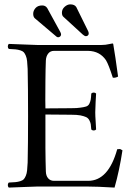

<svg xmlns="http://www.w3.org/2000/svg" viewBox="-20 -850 607 875"><path d="M131.3 -787.1Q131.3 -801.3 141.8 -813.2Q152.3 -825.2 172.4 -825.2Q187.5 -825.2 195.3 -813L254.9 -704.1Q258.3 -697.8 258.3 -692.9Q258.3 -687.5 254.2 -683.8Q250 -680.2 245.6 -680.2Q240.2 -680.2 237.3 -683.1L138.2 -767.1Q131.3 -773.9 131.3 -787.1ZM262.2 -792Q262.2 -808.1 274.7 -819.1Q287.1 -830.1 300.3 -830.1Q319.8 -830.1 327.6 -817.9L381.8 -708Q384.3 -703.1 384.3 -696.8Q384.3 -691.9 380.6 -688.5Q377 -685.1 371.6 -685.1Q365.7 -685.1 357.4 -692.4L269.5 -772.9Q262.2 -778.8 262.2 -792ZM304.2 -356.9Q332 -356.9 346.2 -359.4Q361.8 -361.3 372.1 -364.5Q382.3 -367.7 387 -377Q391.6 -386.2 393.3 -395.5Q395 -404.8 396 -423.8Q400.4 -428.2 407 -428.2Q413.6 -428.2 418 -423.8Q417.5 -414.1 415.8 -385.5Q414.1 -356.9 414.1 -337.9Q414.1 -321.8 415.8 -298.8Q417.5 -275.9 418 -259.8Q413.6 -255.4 407 -255.4Q400.4 -255.4 396 -259.8Q395 -275.9 393.6 -284.2Q392.1 -292.5 387 -302.2Q381.8 -312 372.3 -316.4Q362.8 -320.8 346.2 -324.2Q330.6 -327.1 304.2 -327.1L187 -328.1Q186 -152.8 189 -68.8Q189.5 -48.8 199.5 -37.4Q209.5 -25.9 226.1 -25.9H381.8Q474.1 -25.9 514.2 -169.9Q525.4 -171.4 527.3 -170.9Q529.3 -170.4 538.1 -165Q523.9 -71.8 502 4.9Q421.9 0 374 0H151.9Q136.7 0 90.3 2.2Q43.9 4.4 20 4.9Q15.6 0.5 15.6 -6.6Q15.6 -13.7 20 -18.1Q40 -19 50.8 -20Q61.5 -21 72.5 -24.4Q83.5 -27.8 88.4 -33.2Q93.3 -38.6 97.7 -49.1Q102.1 -59.6 103.5 -73.5Q105 -87.4 106 -108.9Q107.9 -190.9 107.9 -320.8Q107.9 -454.1 106 -536.1Q105 -557.6 103.5 -571.5Q102.1 -585.4 97.7 -595.9Q93.3 -606.4 88.4 -611.8Q83.5 -617.2 72.5 -620.6Q61.5 -624 50.8 -625Q40 -626 20 -627Q15.6 -631.3 15.6 -638.4Q15.6 -645.5 20 -649.9Q44.9 -649.4 89.8 -647.2Q134.8 -645 149.9 -645H441.9Q452.6 -645 460.4 -646Q468.3 -647 478.3 -649.2Q488.3 -651.4 492.2 -651.9Q496.1 -651.9 496.1 -648.9Q497.6 -642.6 506.1 -586.2Q514.6 -529.8 518.1 -501Q504.9 -494.1 494.1 -496.1Q475.1 -555.7 462.9 -575.7Q434.6 -617.2 381.8 -618.2H226.1Q209 -618.2 199.5 -605.7Q189.9 -593.3 189 -574.2Q187.5 -537.6 187 -483.2Q186.5 -428.7 186.5 -392.6L187 -356Z"/></svg>

Font: Linux Libertine Display G
Style: Regular
Weight: 400
Designer: Philipp H. Poll
Foundry: Philipp H. Poll
Version: Version 5.0.9